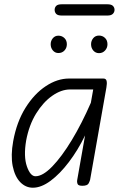

<svg xmlns="http://www.w3.org/2000/svg" viewBox="-20 -867 563 896"><path d="M133.5 9Q99.5 9 74.2 -17.2Q49 -43.5 39.2 -92.2Q29.5 -141 41.5 -208Q58 -298.5 99 -364Q140 -429.5 193.8 -465Q247.5 -500.5 302 -500.5H462.5Q475 -500.5 477.5 -489.2Q480 -478 476.5 -458.5L400.5 -28Q399.5 -23 393.8 -11.5Q388 0 364 0Q345 0 341.8 -9Q338.5 -18 340 -25.5L377 -235Q343.5 -166 301.5 -110.8Q259.5 -55.5 216 -23.2Q172.5 9 133.5 9ZM145.5 -44.5Q179.5 -44.5 223.8 -90Q268 -135.5 315 -213.2Q362 -291 404 -387.5L415 -449.5H307Q266 -449.5 223.8 -420Q181.5 -390.5 148.5 -337Q115.5 -283.5 102 -211Q89.5 -136.5 105.5 -90.5Q121.5 -44.5 145.5 -44.5ZM442 -619Q426 -619 415.5 -631Q405 -643 405 -660.5Q405 -676.5 415 -688.8Q425 -701 442 -701Q458.5 -701 470 -690Q481.5 -679 481.5 -660.5Q481.5 -643.5 470.2 -631.2Q459 -619 442 -619ZM252.5 -619.5Q237 -619.5 226.8 -631.5Q216.5 -643.5 216.5 -660.5Q216.5 -676.5 226.5 -688.5Q236.5 -700.5 252.5 -700.5Q269 -700.5 280.5 -689.5Q292 -678.5 292 -660.5Q292 -643.5 281 -631.5Q270 -619.5 252.5 -619.5ZM268 -794.5Q249.5 -794.5 242.2 -802.2Q235 -810 235 -821Q235 -832 242.2 -839.5Q249.5 -847 268 -847H481.5Q499.5 -847 507 -839.5Q514.5 -832 514.5 -821Q514.5 -810.5 506.8 -802.5Q499 -794.5 481.5 -794.5Z"/></svg>

Font: Edu AU VIC WA NT Pre
Style: Regular
Weight: 400
Designer: Tina and Corey Anderson, Eben Sorkin, Mirko Velimirovic
Foundry: Google for Education
Version: Version 1.001